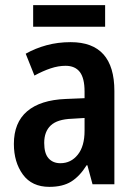

<svg xmlns="http://www.w3.org/2000/svg" viewBox="-20 -717 527 747"><path d="M255 -553Q425 -553 425 -363V0H340L320 -74H317Q290 -31 257 -10.5Q224 10 172 10Q104 10 69 -38Q34 -86 34 -157Q34 -240 85.5 -284Q137 -328 236 -332L309 -335V-361Q309 -413 290.5 -437Q272 -461 235 -461Q207 -461 177 -451Q147 -441 114 -423L80 -508Q117 -529 161 -541Q205 -553 255 -553ZM260 -255Q203 -253 177.5 -229Q152 -205 152 -161Q152 -120 169 -101Q186 -82 215 -82Q256 -82 282.5 -115Q309 -148 309 -208V-258ZM389 -697V-613H109V-697Z"/></svg>

Font: Noto Sans Thai Looped Condensed SemiBold
Style: Regular
Weight: 600
Width: 3
Designer: Sasikarn Vongin, Ben Mitchell
Foundry: The Fontpad Ltd
Version: Version 1.001; ttfautohint (v1.8.4.7-5d5b)